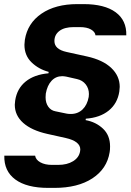

<svg xmlns="http://www.w3.org/2000/svg" viewBox="-20 -760 640 935"><path d="M215 155Q110 155 54.5 114Q-1 73 1 -2H151Q154 18 176.5 30.5Q199 43 233 43H263Q307 43 336 25Q365 7 370 -23L371 -32Q371 -72 300 -88L210 -108Q134 -125 93 -161.5Q52 -198 52 -250Q52 -257 54 -271Q63 -329 105 -363Q147 -397 216 -403L217 -410Q168 -423 133.5 -456.5Q99 -490 99 -542Q99 -548 101 -566Q114 -647 182 -693.5Q250 -740 357 -740H387Q489 -740 543 -700.5Q597 -661 595 -588H445Q443 -605 423 -616.5Q403 -628 369 -628H339Q294 -628 269.5 -609.5Q245 -591 245 -560Q245 -520 304 -507L404 -485Q481 -468 522 -429Q563 -390 563 -337Q563 -330 561 -314Q552 -256 509.5 -221.5Q467 -187 398 -182L397 -175Q447 -166 481.5 -133.5Q516 -101 516 -47Q516 -29 514 -19Q501 62 430 108.5Q359 155 245 155ZM303 -207Q311 -205 325 -205Q359 -205 382 -227Q405 -249 412 -288Q413 -293 413 -302Q413 -329 397.5 -349Q382 -369 355 -375L302 -387Q290 -389 283 -389Q252 -389 231 -366.5Q210 -344 203 -304Q202 -298 202 -286Q202 -259 215 -240.5Q228 -222 250 -218Z"/></svg>

Font: JetBrains Mono Extra Bold
Style: Italic
Weight: 800
Italic angle: -9°
Monospace: yes
Designer: Philipp Nurullin, Konstantin Bulenkov
Foundry: JetBrains
Version: 2.002